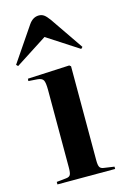

<svg xmlns="http://www.w3.org/2000/svg" viewBox="-126 -840 587 896"><g transform="rotate(-15 167.5 -392.0)"><path d="M2 -581.1 -5.9 -588.9 106.9 -754.9Q127 -784.2 155.8 -784.2Q169.4 -784.2 180.2 -776.9Q190.9 -769.5 205.1 -750L314.9 -589.8L307.1 -582L155.8 -680.2ZM36.1 0V-12.2L83 -17.1Q98.1 -18.6 103 -27.6Q107.9 -36.6 107.9 -63V-437Q107.9 -472.2 101.6 -484.1Q95.2 -496.1 73.2 -498L29.8 -501L30.8 -512.2L232.9 -522L240.2 -516.1V-61Q240.2 -37.1 245.8 -28.3Q251.5 -19.5 267.1 -18.1L314.9 -11.2V0Z"/></g></svg>

Font: Display Semibold
Style: Regular
Weight: 600
Designer: Latin by Veronika Burian and Jose Scaglione. Greek by Irene Vlachou. Cyrillic by Vera Evstafieva.
Foundry: TypeTogether
Version: Version 3.002